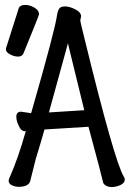

<svg xmlns="http://www.w3.org/2000/svg" viewBox="-20 -743 540 777"><path d="M432 14Q409 14 398 -2Q390 -38 338 -230L160 -219Q151 -186 124 -97L102 -9Q94 13 56 13Q42 13 28.5 7Q15 1 15 -12Q15 -17 19 -25Q53 -101 84 -211Q85 -211 85 -212H81Q69 -212 62 -223Q55 -234 50.5 -246.5Q46 -259 46 -270Q46 -291 65 -291L106 -285Q204 -626 211 -683Q214 -700 220 -708.5Q226 -717 243 -717Q260 -717 281 -707Q302 -697 306 -686Q308 -684 308 -679Q308 -674 306.5 -668.5Q305 -663 305 -659Q305 -655 321 -591Q443 -91 481 -28Q485 -23 485 -17Q485 -2 467 6Q449 14 432 14ZM178 -288 321 -297 264 -530 255 -568ZM53 -514Q37 -514 20.5 -523Q4 -532 4 -543Q4 -551 6 -553L55 -707Q59 -723 82 -723Q101 -723 119.5 -712Q138 -701 138 -685Q138 -681 75 -527Q70 -514 53 -514Z"/></svg>

Font: LXGW WenKai Mono TC
Style: Bold
Weight: 700
Designer: LXGW / Fontworks Inc.
Foundry: LXGW / Fontworks Inc.
Version: Version 1.330